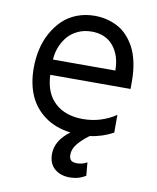

<svg xmlns="http://www.w3.org/2000/svg" viewBox="-85 -619 736 899"><g transform="rotate(10 282.5 -170.0)"><path d="M517 -279.8V-244.3H135.3Q138.5 -158.4 187.9 -112.6Q237.2 -66.8 321 -66.8Q365.8 -66.8 406.1 -79.7Q446.4 -92.7 477.3 -114.3V-29.8Q425.8 -1.4 366.8 6Q332 32 312.3 56.3Q292.6 80.6 292.6 108Q292.6 125 301 133.5Q309.3 142 329.5 142Q355.5 142 377.8 129.3L383.5 191.8Q350.1 213.1 308.2 213.1Q263.1 213.1 235.3 188.6Q207.4 164.1 207.4 119.3Q207.4 55.4 274.9 5.3Q202.1 -3.9 151.6 -41Q101.2 -78.1 77.2 -134.2Q53.3 -190.3 53.3 -262.8Q53.3 -308.6 62.9 -351.2Q72.4 -393.8 92.5 -430.4Q112.6 -467 140.6 -494.3Q168.7 -521.7 207.9 -537.1Q247.2 -552.6 293.3 -552.6Q322.1 -552.6 348.7 -546.3Q375.4 -540.1 400.7 -527.2Q426.1 -514.2 447.1 -492.2Q468 -470.2 483.8 -440.9Q499.6 -411.6 508.3 -370.4Q517 -329.2 517 -279.8ZM135.3 -316.8H431.8Q431.8 -388.1 395.1 -432.7Q358.3 -477.3 291.9 -477.3Q257.1 -477.3 228 -464.3Q198.9 -451.3 179.5 -429Q160.2 -406.6 148.6 -377.8Q137.1 -349.1 135.3 -316.8Z"/></g></svg>

Font: TID UI
Style: Regular
Weight: 400
Designer: The TID Project Authors
Foundry: Bakken & Bæck
Version: Version 1.001;hotconv 1.0.109;makeotfexe 2.5.65596